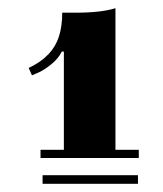

<svg xmlns="http://www.w3.org/2000/svg" viewBox="-20 -676 399 469"><path d="M136 -550H131Q122 -532 103.5 -517.5Q85 -503 72 -498L58 -492L50 -510Q108 -537 124 -587Q132 -612 132 -645H164Q227 -645 262 -656V-310H319V-290H79V-310H136ZM84 -227V-248H317V-227Z"/></svg>

Font: Elsie Black
Style: Regular
Weight: 900
Designer: Alejandro Inler
Foundry: Alejandro Inler
Version: 1.002